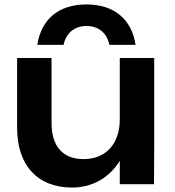

<svg xmlns="http://www.w3.org/2000/svg" viewBox="-20 -829 787 864"><path d="M673 0 674 -188V-568H519V-292C519 -182 457 -113 356 -113C263 -113 212 -170 212 -276V-568H57V-253C57 -87 147 15 305 15C394 15 471 -28 519 -105V0ZM590 -627C573 -741 495 -809 369 -809C243 -809 165 -741 148 -627H266C277 -680 315 -712 369 -712C424 -712 462 -680 472 -627Z"/></svg>

Font: Bounded Med
Style: Regular
Weight: 500
Designer: Vlad Churkin
Version: Version 3.0